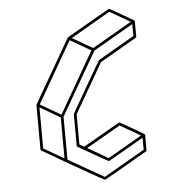

<svg xmlns="http://www.w3.org/2000/svg" viewBox="-55 -885 843 911"><g transform="rotate(-5 366.0 -429.5)"><path d="M408.7 -26.4Q406.7 -26.4 317.9 -76.7L229 -127.4L119.1 -191.4Q115.7 -193.4 115.7 -197.3L115.2 -408.7Q115.2 -410.2 203.1 -562L291 -713.9L293 -716.3H293.5Q496.1 -833.5 498 -833.5Q500 -833.5 611.8 -768.6L612.8 -768.1L613.3 -767.1Q613.8 -767.1 613.8 -766.8Q613.8 -766.6 614.3 -766.1L614.7 -764.2L615.2 -690.9Q615.2 -687 611.8 -685.1L438 -584.5L301.3 -348.1L301.8 -204.6L324.2 -191.9Q498 -292 499.5 -292Q501.5 -292 557.6 -259.5Q613.8 -227.1 613.8 -226.6L614.7 -226.1V-225.6L615.7 -224.6L616.2 -222.7L616.7 -221.7V-149.4Q616.7 -145.5 613.3 -143.6Q410.2 -26.4 408.7 -26.4ZM408.7 -40.5 603.5 -152.8 603 -210Q436 -113.3 434.6 -113.3Q432.6 -113.3 292 -193.8Q288.6 -195.8 288.6 -199.2L288.1 -350.1Q288.1 -351.6 358.2 -472.9Q428.2 -594.2 429.7 -595.2L602.1 -694.8L601.6 -751.5L411.6 -641.6L238.3 -341.8L239.3 -137.2ZM229.5 -352.5 397.5 -644 298.8 -701.2 130.9 -409.7ZM406.7 -654.3 595.2 -762.7 498 -819.3 310.1 -710.4ZM225.6 -144.5 225.1 -339.4 128.4 -396 128.9 -200.7ZM434.6 -127.4 596.7 -221.2 499.5 -277.3 337.4 -184.1Z"/></g></svg>

Font: 3D Isometric
Style: Regular
Weight: 400
Designer: GGBotNet
Version: 1.10